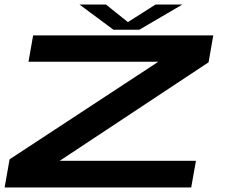

<svg xmlns="http://www.w3.org/2000/svg" viewBox="-22 -832 1008 852"><path d="M-1.5 0 20.5 -125 680.5 -558H104.5L125 -675H924.5L903.5 -555.5L243 -118.5H847.5L826.5 0ZM481.5 -700 330.5 -812H448L545.5 -734L668.5 -812H787.5L596 -700Z"/></svg>

Font: Anybody UltraExpanded SemiBold
Style: Italic
Weight: 600
Width: 9
Italic angle: -10°
Designer: Tyler Finck
Foundry: Etcetera Type Company
Version: Version 1.010; ttfautohint (v1.8.3) -l 8 -r 50 -G 200 -x 14 